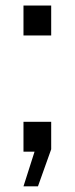

<svg xmlns="http://www.w3.org/2000/svg" viewBox="-20 -542 267 686"><path d="M63.9 -522.2H162.9V-415.3H63.9ZM63.9 0V-106.9H162.9V-8.7L115.6 123.8H63.9L103.4 0Z"/></svg>

Font: Puralecka Narrow
Style: Regular
Weight: 400
Designer: Hector Gatti, Marcela Romero, Pablo Cosgaya and Nicolas Silva
Version: Version 1.004;PS 001.004;hotconv 1.0.70;makeotf.lib2.5.58329